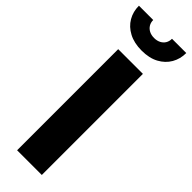

<svg xmlns="http://www.w3.org/2000/svg" viewBox="-310 -931 940 940"><g transform="rotate(45 160.0 -461.0)"><path d="M74.7 -700V0H245.8V-700ZM-4 -922.2Q-4 -881.3 15.2 -848.3Q34.3 -815.3 71.4 -795.7Q108.5 -776 160.5 -776Q213.5 -776 249.6 -795.7Q285.7 -815.3 304.8 -848.3Q323.8 -881.3 323.8 -922.2H225Q225 -904.5 217.1 -891.3Q209.2 -878 194.5 -870.4Q179.8 -862.8 160.5 -862.8Q140.5 -862.8 125.8 -870.4Q111.2 -878 103.1 -891.3Q95 -904.5 95 -922.2Z"/></g></svg>

Font: Jost* Book
Style: Regular
Weight: 400
Version: Version 3.000